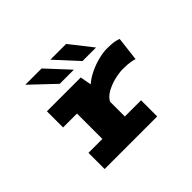

<svg xmlns="http://www.w3.org/2000/svg" viewBox="-150 -942 1176 1176"><g transform="rotate(-45 437.5 -354.0)"><path d="M159 0V-140H279.5V-360H159V-500H452L465.5 -427Q497 -454.5 537 -473.2Q577 -492 617.8 -502Q658.5 -512 693.5 -512Q735 -512 758.2 -506.8Q781.5 -501.5 787.5 -498L769 -342Q762.5 -345 736.8 -349.8Q711 -354.5 672.5 -354.5Q639 -354.5 598 -344.5Q557 -334.5 522.5 -315.2Q488 -296 474 -268V-140H614.5V0ZM530.5 -563.5 397.5 -708.5H534L648 -563.5ZM333.5 -563.5 180.5 -708.5H321.5L456 -563.5Z"/></g></svg>

Font: Trispace SemiExpanded ExtraBold
Style: Regular
Weight: 800
Width: 6
Designer: Tyler Finck
Foundry: Etcetera Type Company
Version: Version 1.210; ttfautohint (v1.8.3)